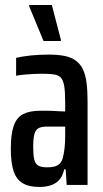

<svg xmlns="http://www.w3.org/2000/svg" viewBox="-20 -735 411 763"><path d="M137 8Q95 8 70 -7Q45 -22 34 -55Q23 -88 23 -144Q23 -202 34.5 -235Q46 -268 72 -281.5Q98 -295 141 -295Q151 -295 163 -295Q175 -295 187.5 -294.5Q200 -294 213 -293Q226 -292 239 -292V-329Q239 -368 235.5 -391Q232 -414 223 -425Q214 -436 196 -439Q178 -442 148 -442Q129 -442 111.5 -441Q94 -440 77 -438.5Q60 -437 44 -434V-505Q68 -511 101.5 -514.5Q135 -518 174 -518Q211 -518 237.5 -512.5Q264 -507 282 -493.5Q300 -480 310 -458.5Q320 -437 324 -405.5Q328 -374 328 -331V0H245L241 -62H235Q229 -34 214.5 -19Q200 -4 180 2Q160 8 137 8ZM168 -70Q183 -70 195.5 -73Q208 -76 217 -84.5Q226 -93 230 -109Q235 -129 237 -150.5Q239 -172 239 -199V-232H167Q145 -232 133 -225.5Q121 -219 116.5 -201.5Q112 -184 112 -150Q112 -119 116 -101.5Q120 -84 132 -77Q144 -70 168 -70ZM153 -572 96 -710V-715H186L222 -577V-572Z"/></svg>

Font: Saira ExtraCondensed SemiBold
Style: Regular
Weight: 600
Width: 2
Designer: Hector Gatti with collaboration of the Omnibus-Type team
Foundry: Omnibus-Type
Version: Version 1.101